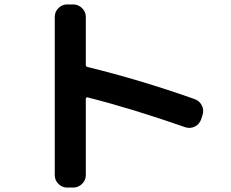

<svg xmlns="http://www.w3.org/2000/svg" viewBox="-20 -793 1040 866"><path d="M283 53Q260 53 243.5 36.5Q227 20 227 -3V-717Q227 -740 243.5 -756.5Q260 -773 283 -773H310Q333 -773 350 -756.5Q367 -740 367 -717V-501Q367 -492 374 -491Q612 -433 858 -346Q880 -338 890.5 -317Q901 -296 893 -273L887 -254Q879 -232 858.5 -222Q838 -212 816 -219Q579 -302 374 -354Q371 -355 369 -352.5Q367 -350 367 -347V-3Q367 20 350 36.5Q333 53 310 53Z"/></svg>

Font: Rounded Mplus 1c Bold
Style: Bold
Weight: 700
Version: Version 1.059.20150529